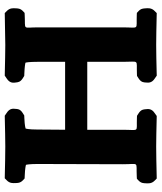

<svg xmlns="http://www.w3.org/2000/svg" viewBox="42 -696 657 780"><g transform="rotate(-90 370.0 -306.5)"><path d="M648.3 -480.6C648.3 -544.4 635.2 -530.8 697.7 -534.1L707.2 -534.6L713.9 -540.9C725.7 -551.7 725.3 -562.7 725.7 -570.6C726.2 -580.2 728.1 -594.6 713.9 -607.7L706.4 -615.2L695.7 -615C652.8 -614 599.7 -613 576.3 -613C552.8 -613 506.8 -614 462.8 -615L452.2 -615.2L441.2 -607.7C419.6 -594.1 423.2 -578.6 424.6 -568.4C425.6 -561.5 425.8 -551.9 441.2 -542.2L451.2 -536L461.2 -535.6C489.3 -534.5 502.8 -531.9 504.8 -530.9C505.8 -529.2 508.3 -514.8 508.3 -483.1V-370H232.4L233.3 -483C233.3 -518.2 237.1 -530.2 237.4 -530.5C237.5 -530.6 247.8 -534.3 280.4 -535.6L290.4 -536L300.3 -542.2C317.3 -552.8 316.6 -563.6 317.2 -571.3C318 -580.8 320.7 -594.9 300.3 -607.7L289.4 -615.2L278.7 -615C235.8 -614 189.7 -613 164.3 -613C132.8 -613 88.8 -614 45.9 -615L35.2 -615.2L27.6 -607.7C13.9 -595.1 15.5 -581.4 15.8 -572C16.1 -563.8 15.3 -552.2 27.6 -540.9L34.5 -534.5L44.2 -534.1C75.8 -532.9 88.6 -529.6 89.8 -528.9C90.4 -528 93.4 -514 93.3 -480.6L92.3 -136.2C92.1 -66.9 106 -82.1 42.9 -78.9L33.3 -78.4L26.6 -72.1C14.8 -61.3 15.3 -50.3 14.9 -42.4C14.4 -32.8 12.5 -18.4 26.6 -5.3L34.2 2.2L44.9 2C87.8 1 133.8 0 164.3 0C191.7 0 235.7 1 277.7 2L288.4 2.2L298.9 -5.3C319.9 -18.7 316.7 -33.7 315.7 -43.6C314.9 -51 315.1 -61.3 298.9 -71.6L289.1 -77.9L279.4 -78.3C220.1 -80.7 232.3 -66.3 232.3 -135.2V-280H508.3V-135.2C508.3 -66.6 519.6 -80.7 461.2 -78.3L451.1 -77.9L441.2 -71.6C424.3 -60.9 424.9 -49.9 424.3 -42.2C423.6 -32.6 420.9 -18.3 441.2 -5.3L452.2 2.3L462.9 2C503.8 1 547.8 0 577.3 0C605.8 0 651.7 1 695.7 2L706.4 2.2L713.9 -5.3C728.5 -18.8 726.3 -33.9 725.6 -43.9C725 -51.4 725.2 -61.8 713.9 -72.1L707.1 -78.5L697.3 -78.9C635.7 -81.3 648.3 -67.1 648.3 -136.1Z"/></g></svg>

Font: Linux Libertine Mono O 
Style: Mono Bold
Weight: 400
Designer: Philipp H. Poll
Foundry: Philipp H. Poll
Version: Version 5.1.7